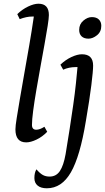

<svg xmlns="http://www.w3.org/2000/svg" viewBox="-20 -754 565 1033"><path d="M121 12Q63 12 63 -58Q63 -76 70 -119.5Q77 -163 87.5 -225Q98 -287 111 -360Q124 -433 137.5 -511Q151 -589 162 -665Q158 -665 153 -665Q138 -665 121 -661.5Q104 -658 86 -651L73 -678Q100 -704 131.5 -719Q163 -734 187 -734Q243 -734 243 -673Q243 -657 236.5 -615Q230 -573 219.5 -515.5Q209 -458 197.5 -394Q186 -330 175.5 -269Q165 -208 158.5 -158.5Q152 -109 152 -82Q152 -56 175 -56Q194 -56 219 -72L234 -45Q208 -18 176.5 -3Q145 12 121 12ZM232 259Q200 259 182.5 244.5Q165 230 165 204Q165 175 176 157Q195 179 210.5 187.5Q226 196 247 196Q282 196 302 166.5Q322 137 333 75Q344 9 354.5 -58.5Q365 -126 374 -189.5Q383 -253 388.5 -305.5Q394 -358 397 -393Q392 -393 386 -393Q369 -393 352 -389.5Q335 -386 320 -379L305 -406Q332 -432 364 -447Q396 -462 421 -462Q481 -462 481 -401Q481 -373 471.5 -296Q462 -219 442 -103Q411 87 361.5 173Q312 259 232 259ZM456 -546Q432 -546 419 -558.5Q406 -571 406 -593Q406 -624 428.5 -643Q451 -662 474 -662Q499 -662 512 -649Q525 -636 525 -615Q525 -583 502 -564.5Q479 -546 456 -546Z"/></svg>

Font: Petrona Medium
Style: Italic
Weight: 500
Italic angle: -9°
Designer: Ringo R. Seeber
Foundry: Ringo R. Seeber
Version: Version 2.001; ttfautohint (v1.8.3)